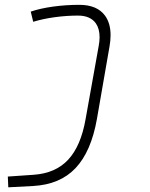

<svg xmlns="http://www.w3.org/2000/svg" viewBox="-20 -548 626 802"><path d="M14.6 234.4 12.7 189.5 120.1 182.1Q212.4 175.8 265.1 118.7Q317.9 61.5 337.4 -49.8L392.1 -355Q396 -375.5 396 -392.6Q396 -427.2 380.9 -449.7Q357.9 -482.9 305.7 -482.9Q258.8 -482.9 209.7 -476.3Q160.6 -469.7 118.7 -457L108.4 -499.5Q148.9 -513.2 202.1 -520.5Q255.4 -527.8 311.5 -527.8Q385.7 -527.8 418.9 -482.4Q441.9 -450.7 441.9 -400.9Q441.9 -378.9 437.5 -354L384.8 -50.8Q360.8 85 295.7 154.1Q230.5 223.1 117.2 229Z"/></svg>

Font: CaskaydiaCove NF ExtraLight
Style: Italic
Weight: 200
Italic angle: -10°
Designer: Aaron Bell
Foundry: Saja Typeworks
Version: Version 2111.001; VTT 6.35;Nerd Fonts 3.2.1